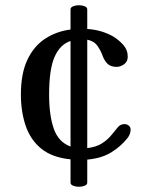

<svg xmlns="http://www.w3.org/2000/svg" viewBox="-20 -612 570 735"><path d="M432 -126Q442 -137 457 -137Q465 -137 472.5 -131.5Q480 -126 480 -116Q480 -98 467 -82Q442 -51 405.5 -28.5Q369 -6 314 -1V87Q314 95 304 99Q294 103 282 103Q270 103 260 99Q250 95 250 87V-2Q180 -9 138.5 -42.5Q97 -76 78.5 -130Q60 -184 60 -250Q60 -331 85 -383.5Q110 -436 153 -464Q196 -492 250 -499V-576Q250 -584 260 -588Q270 -592 282 -592Q294 -592 304 -588Q314 -584 314 -576V-501Q368 -498 414 -472Q435 -459 452 -440Q469 -421 469 -395Q469 -376 455 -366Q441 -356 427 -356Q404 -356 392 -367.5Q380 -379 373 -398Q366 -418 353 -436.5Q340 -455 314 -460V-45Q348 -49 370 -63Q392 -77 406.5 -95Q421 -113 432 -126ZM168 -250Q168 -170 186 -119Q204 -68 250 -51V-455Q210 -442 189 -394.5Q168 -347 168 -250Z"/></svg>

Font: Marmelad
Style: Regular
Weight: 400
Designer: Manvel Shmavonyan
Foundry: Cyreal
Version: Version 1.110; ttfautohint (v1.8.4.7-5d5b)